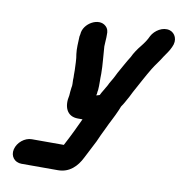

<svg xmlns="http://www.w3.org/2000/svg" viewBox="-75 -548 744 784"><g transform="rotate(10 297.5 -156.0)"><path d="M209 -143C198 -96 213 -56 260 -56H279C271 -38 262 -21 254 -3C243 19 233 40 222 60H89C60 60 31 84 24 113C17 142 36 166 65 166H216C264 166 294 135 313 97C325 74 338 49 351 23L364 -6C369 -16 374 -26 378 -35C392 -66 405 -87 419 -120L425 -135C436 -150 442 -164 452 -181L462 -201C482 -237 501 -274 521 -307C533 -327 549 -346 560 -365C570 -380 580 -392 588 -410C604 -442 589 -469 567 -476C537 -485 505 -463 492 -439C484 -421 474 -407 462 -392C451 -379 436 -357 429 -341C416 -321 399 -289 387 -268L379 -252C373 -239 362 -224 356 -210C347 -193 338 -181 331 -166C328 -165 322 -163 317 -162L319 -169C319 -175 320 -180 321 -185C323 -208 321 -230 322 -252C322 -290 317 -329 315 -365L316 -385L317 -403V-413C318 -427 315 -439 305 -448C274 -477 212 -442 210 -397L208 -387C207 -362 205 -336 208 -314C212 -295 212 -267 213 -247V-229C213 -222 214 -215 213 -208C213 -197 215 -186 212 -175C210 -161 210 -156 209 -143Z"/></g></svg>

Font: Electronic
Style: HvIt
Weight: 900
Version: Version 1.011